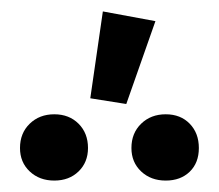

<svg xmlns="http://www.w3.org/2000/svg" viewBox="-20 -802 383 336"><path d="M138 -630 160 -782 252 -765 201 -620ZM15 -543Q15 -569 32 -585.5Q49 -602 75 -602Q101 -602 117.5 -585.5Q134 -569 134 -543Q134 -518 117.5 -502Q101 -486 75 -486Q49 -486 32 -502Q15 -518 15 -543ZM210 -543Q210 -569 227 -585.5Q244 -602 270 -602Q296 -602 312 -585.5Q328 -569 328 -543Q328 -517 312 -501.5Q296 -486 270 -486Q244 -486 227 -502Q210 -518 210 -543Z"/></svg>

Font: Ysabeau Semibold
Style: Regular
Weight: 600
Designer: Christian Thalmann (Catharsis Fonts)
Version: Version 0.003